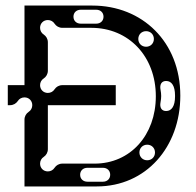

<svg xmlns="http://www.w3.org/2000/svg" viewBox="-20 -670 704 690"><path d="M68 -240V0H328C505 0 628 -142 628 -326C628 -520 491 -650 312 -650H68V-364H8V-292H16C28 -292 38 -298 44 -307C49 -315 58 -320 68 -320C84 -320 96 -308 96 -292C96 -282 91 -273 83 -268C74 -262 68 -252 68 -240ZM152 -54C136 -54 124 -66 124 -82C124 -92 129 -101 137 -106C146 -112 152 -122 152 -134V-292H396V-364H204C192 -364 182 -358 176 -349C171 -341 162 -336 152 -336C136 -336 124 -348 124 -364C124 -374 129 -383 137 -388C146 -394 152 -404 152 -416V-518C152 -530 146 -540 137 -546C129 -551 124 -560 124 -570C124 -586 136 -598 152 -598C162 -598 171 -593 176 -585C182 -576 192 -570 204 -570H308C443 -570 540 -467 540 -324C540 -184 448 -82 320 -82H204C192 -82 182 -76 176 -67C171 -59 162 -54 152 -54ZM268 -42C268 -57 279 -67 294 -67H350C365 -67 376 -57 376 -42C376 -27 365 -17 350 -17H294C279 -17 268 -27 268 -42ZM509 -94C493 -94 481 -106 481 -122C481 -138 493 -150 509 -150C525 -150 537 -138 537 -122C537 -106 525 -94 509 -94ZM577 -271C561 -271 553 -283 557 -303C560 -319 560 -331 557 -347C553 -367 561 -379 577 -379C597 -379 609 -361 609 -327V-323C609 -289 597 -271 577 -271ZM244 -610C244 -625 255 -635 270 -635H326C341 -635 352 -625 352 -610C352 -595 341 -585 326 -585H270C255 -585 244 -595 244 -610ZM505 -558C521 -558 533 -546 533 -530C533 -514 521 -502 505 -502C489 -502 477 -514 477 -530C477 -546 489 -558 505 -558Z"/></svg>

Font: Apfel Grotezk Brukt
Style: Regular
Weight: 300
Designer: Luigi Gorlero
Foundry: © 2023, Luigi Gorlero & Collletttivo
Version: Version 2.000;Glyphs 3.2 (3217)